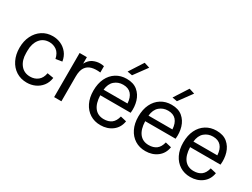

<svg xmlns="http://www.w3.org/2000/svg" viewBox="-56 -1315 2495 1899"><g transform="rotate(30 1191.5 -365.0)"><path d="M272 12Q203 12 150.5 -21.5Q98 -55 68.5 -115Q39 -175 39 -252Q39 -329 68.5 -388.5Q98 -448 150 -482Q202 -516 270 -516Q319 -516 362 -496.5Q405 -477 435.5 -439Q466 -401 475 -345L403 -333Q389 -396 352 -422Q315 -448 271 -448Q201 -448 161.5 -397.5Q122 -347 122 -266V-239Q122 -157 162 -106.5Q202 -56 272 -56Q323 -56 359.5 -85Q396 -114 406 -172L478 -160Q470 -104 439.5 -65.5Q409 -27 365.5 -7.5Q322 12 272 12Z M580 0V-504H663V-430Q689 -479 728 -497.5Q767 -516 809 -516Q818 -516 830 -515Q842 -514 854 -511V-439Q797 -446 754 -434.5Q711 -423 687 -387Q663 -351 663 -282V0Z M1113 12Q1045 12 993.5 -20.5Q942 -53 913 -112Q884 -171 884 -250Q884 -332 913 -391.5Q942 -451 994 -483.5Q1046 -516 1113 -516Q1191 -516 1237.5 -477Q1284 -438 1302.5 -376Q1321 -314 1313 -244H966Q969 -152 1007 -104Q1045 -56 1113 -56Q1166 -56 1200 -81.5Q1234 -107 1248 -164L1316 -148Q1304 -73 1248 -30.5Q1192 12 1113 12ZM1112 -448Q1055 -448 1014.5 -413Q974 -378 967 -308H1240Q1236 -376 1204 -412Q1172 -448 1112 -448ZM1139 -572 1083 -582 1186 -742 1249 -722Z M1626 12Q1558 12 1506.5 -20.5Q1455 -53 1426 -112Q1397 -171 1397 -250Q1397 -332 1426 -391.5Q1455 -451 1507 -483.5Q1559 -516 1626 -516Q1704 -516 1750.5 -477Q1797 -438 1815.5 -376Q1834 -314 1826 -244H1479Q1482 -152 1520 -104Q1558 -56 1626 -56Q1679 -56 1713 -81.5Q1747 -107 1761 -164L1829 -148Q1817 -73 1761 -30.5Q1705 12 1626 12ZM1625 -448Q1568 -448 1527.5 -413Q1487 -378 1480 -308H1753Q1749 -376 1717 -412Q1685 -448 1625 -448ZM1652 -572 1596 -582 1699 -742 1762 -722Z M2139 12Q2071 12 2019.5 -20.5Q1968 -53 1939 -112Q1910 -171 1910 -250Q1910 -332 1939 -391.5Q1968 -451 2020 -483.5Q2072 -516 2139 -516Q2217 -516 2263.5 -477Q2310 -438 2328.5 -376Q2347 -314 2339 -244H1992Q1995 -152 2033 -104Q2071 -56 2139 -56Q2192 -56 2226 -81.5Q2260 -107 2274 -164L2342 -148Q2330 -73 2274 -30.5Q2218 12 2139 12ZM2138 -448Q2081 -448 2040.5 -413Q2000 -378 1993 -308H2266Q2262 -376 2230 -412Q2198 -448 2138 -448Z"/></g></svg>

Font: Special Gothic
Style: Regular
Weight: 400
Designer: Alistair McCready
Foundry: Monolith
Version: Version 1.010; ttfautohint (v1.8.4.7-5d5b)